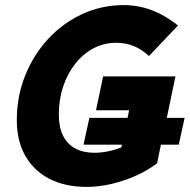

<svg xmlns="http://www.w3.org/2000/svg" viewBox="-20 -722 745 754"><path d="M46 -251Q46 -343 78.5 -424.5Q111 -506 168.5 -568.5Q226 -631 302.5 -666.5Q379 -702 466 -702Q522 -702 574.5 -682.5Q627 -663 679 -622L565 -502Q537 -528 505.5 -541Q474 -554 435 -554Q389 -554 348.5 -533Q308 -512 277 -473.5Q246 -435 228.5 -383.5Q211 -332 211 -272Q211 -223 227.5 -189.5Q244 -156 275.5 -139Q307 -122 351 -122Q376 -122 403.5 -127.5Q431 -133 456 -143L459 -154H308L331 -259H481L487 -289H357L385 -422H669L635 -259H705L682 -154H612L597 -81Q562 -54 516 -33Q470 -12 419.5 0Q369 12 320 12Q237 12 175.5 -19Q114 -50 80 -109Q46 -168 46 -251Z"/></svg>

Font: Radio Canada
Style: Italic
Weight: 400
Italic angle: -12°
Designer: Charles Daoud, Etienne Aubert Bonn, Alexandre Saumier Demers, Jacques Le Bailly
Foundry: Radio-Canada
Version: Version 2.104;gftools[0.9.28.dev5+ged2979d]